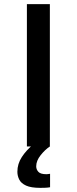

<svg xmlns="http://www.w3.org/2000/svg" viewBox="-20 -708 370 928"><path d="M110 0V-688H221V0ZM175 200Q130 200 106 189Q82 178 73 160Q64 142 64 122Q64 84 85.5 51Q107 18 141 -10L221 0Q198 15 176.5 42Q155 69 155 96Q155 111 165.5 122.5Q176 134 204 134Q207 134 211.5 133.5Q216 133 222 132V197Q212 199 199 199.5Q186 200 175 200Z"/></svg>

Font: Saira Expanded Medium
Style: Regular
Weight: 500
Width: 7
Designer: Hector Gatti with collaboration of the Omnibus-Type team
Foundry: Omnibus-Type
Version: Version 1.100; ttfautohint (v1.8.3)